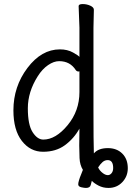

<svg xmlns="http://www.w3.org/2000/svg" viewBox="-20 -729 649 945"><path d="M371 -96Q344 -47 299 -14Q255 18 192 18Q129 18 87.5 -35.5Q46 -89 46 -186Q46 -303 115 -394.5Q184 -486 275 -486Q312 -486 339.5 -470.5Q367 -455 371 -449V-593L367 -699Q367 -709 387 -709Q407 -709 424.5 -701Q442 -693 442 -681L440 -592V-191Q440 -28 442 26Q464 0 511 0Q555 0 582 27Q609 54 609 99Q609 139 582 167.5Q555 196 514 196Q487 196 465 184.5Q443 173 432 161Q430 167 426.5 181.5Q423 196 403 196Q394 196 379.5 192.5Q365 189 365 178Q365 171 369 157.5Q373 144 379 130Q385 116 388 107Q373 83 371.5 49Q370 15 370 -12ZM486 123Q499 133 511 133Q521 133 529 123.5Q537 114 537 98Q537 59 510 59Q496 59 485 68.5Q474 78 463 95Q470 111 486 123ZM371 -378Q370 -377 367 -377Q358 -377 353 -384Q325 -428 271 -428Q245 -428 216.5 -408.5Q188 -389 166 -354Q117 -277 117 -196Q117 -115 140.5 -78.5Q164 -42 193 -42Q254 -42 312.5 -112.5Q371 -183 371 -276Z"/></svg>

Font: Moon Stars Kai HW
Style: Regular
Weight: 400
Designer: GuiWonder
Version: Version 1.101